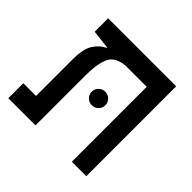

<svg xmlns="http://www.w3.org/2000/svg" viewBox="-150 -736 885 885"><g transform="rotate(45 293.0 -293.0)"><path d="M522 0H427.7V-488.3H293Q229 -483.9 210 -443.4Q190.9 -402.8 190.9 -326.2V0H13.7V-97.7H96.7V-335.4Q96.7 -405.3 118.2 -438Q139.6 -470.7 170.9 -484.9V-488.3H165L78.6 -498V-585.9H522ZM308.6 -249Q290.5 -249 277.3 -262Q264.2 -274.9 264.2 -293Q264.2 -311.5 277.3 -324.5Q290.5 -337.4 308.6 -337.4Q327.1 -337.4 340.1 -324.5Q353 -311.5 353 -293Q353 -274.9 340.1 -262Q327.1 -249 308.6 -249Z"/></g></svg>

Font: Cascadia Mono PL
Style: Regular
Weight: 400
Monospace: yes
Designer: Aaron Bell
Foundry: Saja Typeworks
Version: Version 2404.023; ttfautohint (v1.8.4)